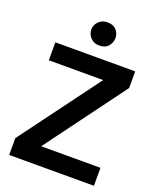

<svg xmlns="http://www.w3.org/2000/svg" viewBox="-164 -1008 905 1105"><g transform="rotate(20 288.5 -455.5)"><path d="M29 -103 390 -590H57V-700H546V-598L185 -110H548V0H29ZM226 -841Q226 -857 234.5 -873Q243 -889 260 -900Q277 -911 301 -911Q337 -911 355.5 -889.5Q374 -868 374 -841Q374 -814 355.5 -791.5Q337 -769 301 -769Q276 -769 259.5 -780Q243 -791 234.5 -807.5Q226 -824 226 -841Z"/></g></svg>

Font: Moderustic SemiBold
Style: Regular
Weight: 600
Designer: Tural Alisoy
Foundry: TAFT Foundry
Version: Version 2.120